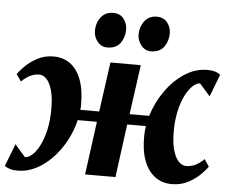

<svg xmlns="http://www.w3.org/2000/svg" viewBox="-58 -843 1094 916"><g transform="rotate(5 489.0 -385.0)"><path d="M59.5 10Q37.5 10 22.2 5.5Q7 1 -4 -7L38 -114.5Q43.5 -108 49.8 -100.5Q56 -93 62.8 -85.5Q69.5 -78 76 -70.5Q82.5 -63 88 -57Q105.5 -57.5 124 -74.5Q142.5 -91.5 158.2 -123Q174 -154.5 183.8 -198.5Q193.5 -242.5 193.5 -297Q193.5 -350 183.8 -385.2Q174 -420.5 157.8 -438Q141.5 -455.5 122.5 -455.5Q99.5 -455.5 78.8 -445.2Q58 -435 37.5 -415L14 -448.5Q23.5 -462.5 46.5 -486Q69.5 -509.5 104.2 -528.5Q139 -547.5 183 -547.5Q228 -547.5 261.8 -523.5Q295.5 -499.5 314.2 -451.5Q333 -403.5 333 -332.5Q333 -326 332.8 -318.8Q332.5 -311.5 331.5 -305H422L455 -542.5H600.5L567.5 -305H661.5Q681 -370 720 -425.2Q759 -480.5 810.5 -514Q862 -547.5 918.5 -547.5Q940.5 -547.5 955.8 -543Q971 -538.5 981.5 -529.5L940.5 -423Q934.5 -429.5 928 -437Q921.5 -444.5 914.8 -452Q908 -459.5 901.8 -467Q895.5 -474.5 889.5 -480.5Q872.5 -480 854.2 -462.8Q836 -445.5 820 -414Q804 -382.5 794.2 -338.5Q784.5 -294.5 784.5 -240.5Q784.5 -188 794.5 -152.5Q804.5 -117 821 -99.5Q837.5 -82 857.5 -82Q881 -82 901.8 -92Q922.5 -102 943 -122.5L966 -88Q957 -74.5 933.8 -51Q910.5 -27.5 875.8 -8.8Q841 10 796.5 10Q750 10 715.8 -15.5Q681.5 -41 663.2 -89.8Q645 -138.5 646 -208.5Q646 -219.5 647 -231.2Q648 -243 650 -255H560.5L526.5 0H381L415.5 -255H323.5Q311 -202 284.8 -154Q258.5 -106 223 -69.2Q187.5 -32.5 145.8 -11.2Q104 10 59.5 10ZM433 -612.5Q404.5 -612.5 386 -635.8Q367.5 -659 368 -688.5Q368.5 -726 389.8 -752.8Q411 -779.5 447.5 -779.5Q481.5 -779.5 498.8 -756.2Q516 -733 516 -705.5Q516 -668 495.8 -640.2Q475.5 -612.5 433 -612.5ZM642 -612.5Q614 -612.5 595.5 -635.8Q577 -659 577 -688.5Q578 -726 598.8 -752.8Q619.5 -779.5 657 -779.5Q690 -779.5 707.8 -756.2Q725.5 -733 725 -705.5Q725 -668 704.5 -640.2Q684 -612.5 642 -612.5Z"/></g></svg>

Font: Merriweather 48pt ExtraBold
Style: Italic
Weight: 800
Italic angle: -7.8°
Version: Version 2.101